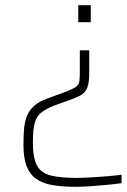

<svg xmlns="http://www.w3.org/2000/svg" viewBox="-20 -530 486 736"><path d="M270 186Q218 186 180.5 179.5Q143 173 118.5 155.5Q94 138 82 107Q70 76 70 27Q70 -6 72 -33.5Q74 -61 82.5 -83.5Q91 -106 110 -123.5Q129 -141 163 -153L218 -173Q242 -182 256 -188.5Q270 -195 276.5 -202Q283 -209 284.5 -221Q286 -233 286 -252V-337H322V-250Q322 -213 314.5 -194Q307 -175 289.5 -165Q272 -155 240 -144L214 -135Q167 -119 144 -103Q121 -87 113.5 -60Q106 -33 106 16Q106 76 122 105Q138 134 175.5 143Q213 152 275 152Q290 152 309.5 151Q329 150 352 148.5Q375 147 399 145Q423 143 446 140V172Q419 176 387 179Q355 182 324.5 184Q294 186 270 186ZM280 -445V-510H328V-445Z"/></svg>

Font: Saira Thin
Style: Regular
Weight: 100
Designer: Hector Gatti with collaboration of the Omnibus-Type team
Foundry: Omnibus-Type
Version: Version 1.101